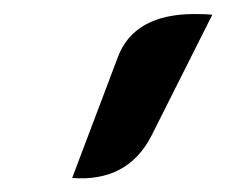

<svg xmlns="http://www.w3.org/2000/svg" viewBox="-20 -740 323 274"><path d="M148 -658Q171 -720 258 -720Q274 -720 283 -719L196 -546Q162 -480 83 -486Z"/></svg>

Font: K2D Medium
Style: Italic
Weight: 500
Italic angle: -10°
Designer: Katatrad Aksorn Co.,Ltd.
Foundry: Cadson Demak Co.,Ltd.
Version: Version 1.000; ttfautohint (v1.6)